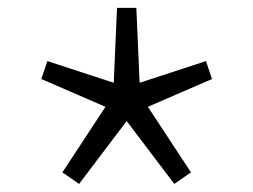

<svg xmlns="http://www.w3.org/2000/svg" viewBox="-20 -576 640 485"><path d="M179.7 -111.4 137.6 -140.6 246.4 -306.2 84.4 -376.4 99.7 -421.7 267.3 -366.9 275.6 -556.1H324.4L332.7 -366.9L500.3 -421.7L515.6 -376.4L353.6 -306.2L462.4 -140.6L420.3 -111.4L300 -270.2Z"/></svg>

Font: Source Code Pro ExtraLight
Style: Regular
Weight: 200
Monospace: yes
Designer: Paul D. Hunt, Teo Tuominen
Foundry: Adobe
Version: Version 1.026;hotconv 1.1.0;makeotfexe 2.6.0